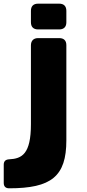

<svg xmlns="http://www.w3.org/2000/svg" viewBox="-36 -770 476 1048"><path d="M13.7 257.8C244.1 257.8 326.2 192.9 326.2 -3.9V-523.4C326.2 -548.8 312.5 -562 287.1 -562H171.9C147 -562 132.8 -547.4 132.8 -522.5V-92.3C132.8 70.8 84 96.2 13.7 99.6C-5.4 100.6 -15.6 109.9 -15.6 128.9V228.5C-15.6 247.6 -5.4 257.8 13.7 257.8ZM132.8 -710.9V-648.4C132.8 -623 146.5 -609.4 171.9 -609.4H287.1C312.5 -609.4 326.2 -623 326.2 -648.4V-710.9C326.2 -736.3 312.5 -750 287.1 -750H171.9C146.5 -750 132.8 -736.3 132.8 -710.9Z"/></svg>

Font: Gyrotrope Black
Style: Regular
Weight: 900
Designer: David Moles
Version: Version 1.003;Glyphs 3.3.1 (3343)